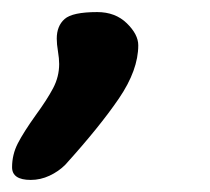

<svg xmlns="http://www.w3.org/2000/svg" viewBox="-58 -117 347 318"><path d="M-38 160Q-38 139 -28.5 120.5Q-19 102 1 74Q20 48 30 29Q40 10 40 -11Q40 -20 38 -32Q36 -44 36 -53Q36 -74 49 -85.5Q62 -97 103 -97Q133 -97 152 -78.5Q171 -60 171 -42Q171 -1 139 46Q107 93 50 156Q39 167 24 174Q9 181 -7 181Q-38 181 -38 160Z"/></svg>

Font: Sriracha
Style: Regular
Weight: 400
Designer: Suppakit Chalermlarp
Version: Version 1.002g